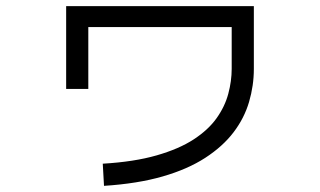

<svg xmlns="http://www.w3.org/2000/svg" viewBox="-20 -574 1040 624"><path d="M318 30 314 -42Q416 -48 489 -69Q562 -90 609.5 -121Q657 -152 684 -190Q711 -228 722 -269.5Q733 -311 733 -350V-486H267V-285H195V-554H805V-350Q805 -296 789.5 -243Q774 -190 739 -144Q704 -98 647 -61Q590 -24 508.5 -0.5Q427 23 318 30Z"/></svg>

Font: Murecho Thin
Style: Regular
Weight: 400
Version: Version 1.010